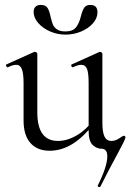

<svg xmlns="http://www.w3.org/2000/svg" viewBox="-20 -606 533 782"><path d="M76 -115V-268Q76 -307 69 -324.5Q62 -342 46 -342Q32 -342 12 -332H11Q7 -332 5 -337.5Q3 -343 7 -344L118 -394L122 -395Q125 -395 128.5 -392.5Q132 -390 132 -387V-148Q132 -32 216 -32Q254 -32 293 -55Q332 -78 360 -117L365 -106Q320 -47 275 -19.5Q230 8 182 8Q132 8 104 -23.5Q76 -55 76 -115ZM341 -73V-268Q341 -308 334.5 -325Q328 -342 311 -342Q297 -342 277 -332H276Q272 -332 270.5 -337.5Q269 -343 273 -344L384 -394L387 -395Q390 -395 393.5 -392.5Q397 -390 397 -387V-107Q397 -68 405.5 -50Q414 -32 434 -32Q450 -32 465.5 -42.5Q481 -53 483 -53H484Q487 -53 489 -51Q491 -49 491 -47Q491 -42 482 -24Q473 -6 459 20Q419 93 389 154Q387 156 385 156Q382 156 379.5 154Q377 152 378 150Q417 72 417 31Q417 15 411 7.5Q405 0 395 0Q374 0 357.5 -15.5Q341 -31 341 -73ZM309 -538Q315 -562 322.5 -574Q330 -586 348 -586Q377 -586 377 -556Q377 -532 358.5 -511Q340 -490 310 -477.5Q280 -465 247 -465Q214 -465 184 -478Q154 -491 135.5 -512.5Q117 -534 117 -557Q117 -571 124.5 -578.5Q132 -586 146 -586Q165 -586 173 -574.5Q181 -563 186 -538Q191 -517 195.5 -506Q200 -495 212 -486.5Q224 -478 246 -478Q276 -478 289 -494Q302 -510 309 -538Z"/></svg>

Font: Cormorant Infant
Style: Regular
Weight: 400
Designer: Christian Thalmann (Catharsis Fonts)
Foundry: Catharsis Fonts
Version: Version 4.000